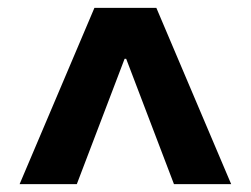

<svg xmlns="http://www.w3.org/2000/svg" viewBox="-20 -750 640 490"><path d="M30 -280 221 -730H379L570 -280H424L302 -600H298L176 -280Z"/></svg>

Font: M PLUS Code Latin Expanded
Style: Bold
Weight: 700
Width: 7
Designer: Coji Morishita
Foundry: UNDERFOREST DESIGN
Version: Version 1.002; ttfautohint (v1.8.3)